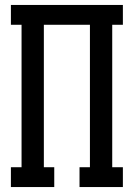

<svg xmlns="http://www.w3.org/2000/svg" viewBox="-20 -755 540 775"><path d="M24 0V-80H67V-655H24V-735H476V-655H433V-80H476V0H301V-80H343V-655H157V-80H199V0Z"/></svg>

Font: Iosevka Slab Medium
Style: Regular
Weight: 500
Monospace: yes
Designer: Belleve Invis
Foundry: Belleve Invis
Version: Version 11.1.1; ttfautohint (v1.8.3)